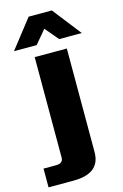

<svg xmlns="http://www.w3.org/2000/svg" viewBox="-177 -769 664 1039"><g transform="rotate(-15 155.0 -250.0)"><path d="M-40 105H30Q70 105 70 73V-490H250V90Q250 210 100 210H-40ZM-30 -550 95 -710H225L350 -550H223L160 -625L97 -550Z"/></g></svg>

Font: Xolonium
Style: Bold
Weight: 700
Designer: Severin Meyer
Version: Version 4.2